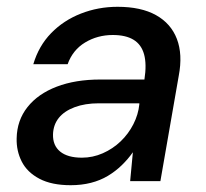

<svg xmlns="http://www.w3.org/2000/svg" viewBox="-20 -533 605 565"><path d="M188 12Q132 12 96 -7Q60 -26 44 -57.5Q28 -89 29 -126Q30 -179 61 -218Q92 -257 147 -278Q202 -299 275 -299H405Q412 -344 404 -373Q396 -402 373 -416Q350 -430 312 -430Q267 -430 230.5 -408Q194 -386 179 -344H78Q94 -398 130.5 -435.5Q167 -473 218 -493Q269 -513 326 -513Q395 -513 439 -488.5Q483 -464 500.5 -418.5Q518 -373 506 -310L452 0H363L371 -85Q357 -65 338.5 -47Q320 -29 297.5 -15.5Q275 -2 247.5 5Q220 12 188 12ZM221 -69Q253 -69 282.5 -82Q312 -95 335 -117Q358 -139 372.5 -167.5Q387 -196 390 -226V-229H271Q230 -229 199.5 -217.5Q169 -206 153 -186Q137 -166 136 -138Q135 -105 157 -87Q179 -69 221 -69Z"/></svg>

Font: DM Sans 17pt Medium
Style: Italic
Weight: 500
Italic angle: -10°
Version: Version 4.004;gftools[0.9.30]